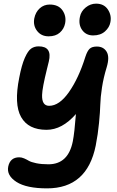

<svg xmlns="http://www.w3.org/2000/svg" viewBox="-20 -807 639 1047"><path d="M487.8 -613.8Q449.2 -613.8 428 -643.3Q406.7 -672.9 416 -715.8Q421.9 -745.6 447.5 -766.4Q473.1 -787.1 503.9 -787.1Q546.9 -787.1 568.1 -755.4Q589.4 -723.6 582 -686Q577.1 -657.7 552.5 -635.7Q527.8 -613.8 487.8 -613.8ZM245.1 -608.9Q205.1 -608.9 182.4 -638.2Q159.7 -667.5 167 -707Q173.8 -740.7 196.5 -761.5Q219.2 -782.2 251 -782.2Q298.8 -782.2 320.8 -750.5Q342.8 -718.8 335 -679.2Q329.1 -649.4 306.4 -629.2Q283.7 -608.9 245.1 -608.9ZM236.8 220.2Q124.5 220.2 69.8 185.1Q15.1 149.9 24.9 101.1Q35.6 50.8 85 50.8Q97.7 50.8 111.3 56.6Q125 62.5 137.2 69.8Q149.4 77.1 177.5 83Q205.6 88.9 244.1 88.9Q352.1 88.9 377 -36.1Q386.2 -83 394 -185.1Q318.8 -99.1 233.9 -99.1Q134.3 -99.1 95 -168.9Q55.7 -238.8 85 -383.8Q98.1 -452.6 115.2 -491.2Q132.3 -529.8 149.7 -542Q167 -554.2 190.9 -554.2Q266.1 -554.2 246.1 -471.2Q243.2 -458 236.3 -431.6Q210.4 -327.1 209.5 -289.6Q207.5 -230 248 -230Q303.7 -230 356.4 -305.4Q409.2 -380.9 445.8 -498Q456.1 -529.3 469 -541.3Q481.9 -553.2 507.8 -553.2Q544.4 -553.2 561.5 -524.9Q578.6 -496.6 562 -440.9Q544.4 -383.8 536.1 -329.6Q527.8 -275.4 526.9 -236.6Q525.9 -197.8 520 -136.7Q514.2 -75.7 502 -13.2Q455.1 220.2 236.8 220.2Z"/></svg>

Font: Shantell Sans Bouncy
Style: Italic
Weight: 600
Italic angle: -11.31°
Designer: Stephen Nixon, Anya Danilova, Shantell Martin
Foundry: Arrow Type
Version: Version 1.006;[9816181b4]